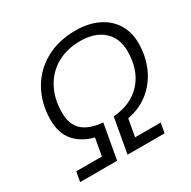

<svg xmlns="http://www.w3.org/2000/svg" viewBox="-158 -865 1016 1020"><g transform="rotate(-30 350.0 -355.0)"><path d="M61 -60H218L237 -166Q163 -185 121 -233.5Q79 -282 79 -363Q79 -463 122.5 -542Q166 -621 245.5 -665.5Q325 -710 431 -710Q507 -710 565.5 -682.5Q624 -655 656 -604Q688 -553 688 -485Q688 -404 657.5 -336Q627 -268 571 -223.5Q515 -179 441 -166L422 -60H579L568 0H341L379 -213Q491 -222 553.5 -292Q616 -362 616 -477Q616 -558 564.5 -603.5Q513 -649 423 -649Q343 -649 281.5 -614.5Q220 -580 185.5 -516Q151 -452 151 -367Q151 -294 192 -257Q233 -220 315 -213L277 0H50Z"/></g></svg>

Font: Niramit Light
Style: Italic
Weight: 300
Italic angle: -10°
Designer: Katatrad Aksorn Co.,Ltd.
Foundry: Cadson Demak Co.,Ltd.
Version: Version 1.000; ttfautohint (v1.6)